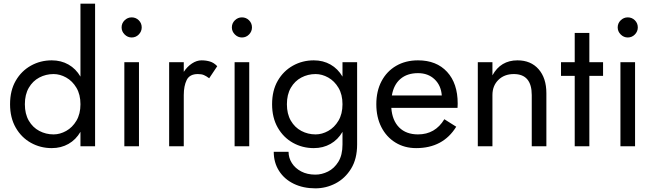

<svg xmlns="http://www.w3.org/2000/svg" viewBox="-20 -800 3583 1050"><path d="M35 -230Q35 -305 66 -358.5Q97 -412 149 -441Q201 -470 263 -470Q314 -470 354.5 -447Q395 -424 420 -381V-780H500V0H420V-79Q395 -36 354.5 -13Q314 10 263 10Q201 10 149 -19Q97 -48 66 -102Q35 -156 35 -230ZM116 -230Q116 -177 137.5 -140Q159 -103 195 -84Q231 -65 273 -65Q308 -65 342 -84Q376 -103 398 -140Q420 -177 420 -230Q420 -283 398 -320Q376 -357 342 -376Q308 -395 273 -395Q231 -395 195 -376Q159 -357 137.5 -320Q116 -283 116 -230Z M645 -650Q645 -673 661.5 -689Q678 -705 700 -705Q723 -705 739 -689Q755 -673 755 -650Q755 -628 739 -611.5Q723 -595 700 -595Q678 -595 661.5 -611.5Q645 -628 645 -650ZM660 -460H740V0H660Z M1124 -372Q1108 -384 1095 -389.5Q1082 -395 1062 -395Q1017 -395 1001 -362.5Q985 -330 985 -280V0H905V-460H985V-407Q1004 -436 1030 -453Q1056 -470 1082 -470Q1107 -470 1128.5 -463.5Q1150 -457 1168 -438Z M1248 -650Q1248 -673 1264.5 -689Q1281 -705 1303 -705Q1326 -705 1342 -689Q1358 -673 1358 -650Q1358 -628 1342 -611.5Q1326 -595 1303 -595Q1281 -595 1264.5 -611.5Q1248 -628 1248 -650ZM1263 -460H1343V0H1263Z M1477 30H1558Q1558 63 1576 91.5Q1594 120 1627 137.5Q1660 155 1705 155Q1740 155 1774 138Q1808 121 1830.5 84.5Q1853 48 1853 -10V-79Q1828 -36 1787.5 -13Q1747 10 1696 10Q1634 10 1582 -19Q1530 -48 1499 -102Q1468 -156 1468 -230Q1468 -305 1499 -358.5Q1530 -412 1582 -441Q1634 -470 1696 -470Q1747 -470 1787.5 -447Q1828 -424 1853 -381V-460H1933V-10Q1933 69 1900 122.5Q1867 176 1815 203Q1763 230 1705 230Q1638 230 1586.5 205Q1535 180 1506 134.5Q1477 89 1477 30ZM1549 -230Q1549 -177 1570.5 -140Q1592 -103 1628 -84Q1664 -65 1706 -65Q1741 -65 1775 -84Q1809 -103 1831 -140Q1853 -177 1853 -230Q1853 -283 1831 -320Q1809 -357 1775 -376Q1741 -395 1706 -395Q1664 -395 1628 -376Q1592 -357 1570.5 -320Q1549 -283 1549 -230Z M2256 10Q2192 10 2142.5 -20.5Q2093 -51 2065.5 -105Q2038 -159 2038 -230Q2038 -302 2066.5 -356Q2095 -410 2146.5 -440Q2198 -470 2266 -470Q2367 -470 2425 -407Q2483 -344 2483 -234Q2483 -227 2482.5 -219.5Q2482 -212 2482 -210H2120Q2125 -141 2163 -103Q2201 -65 2266 -65Q2360 -65 2410 -148L2475 -107Q2403 10 2256 10ZM2266 -400Q2207 -400 2170 -368.5Q2133 -337 2123 -278H2396Q2392 -333 2356.5 -366.5Q2321 -400 2266 -400Z M2888 -280Q2888 -395 2790 -395Q2738 -395 2705.5 -363Q2673 -331 2673 -280V0H2593V-460H2673V-388Q2718 -470 2810 -470Q2883 -470 2925.5 -421.5Q2968 -373 2968 -290V0H2888Z M3048 -460H3123V-620H3203V-460H3278V-385H3203V0H3123V-385H3048Z M3358 -650Q3358 -673 3374.5 -689Q3391 -705 3413 -705Q3436 -705 3452 -689Q3468 -673 3468 -650Q3468 -628 3452 -611.5Q3436 -595 3413 -595Q3391 -595 3374.5 -611.5Q3358 -628 3358 -650ZM3373 -460H3453V0H3373Z"/></svg>

Font: Von Book
Style: Regular
Weight: 400
Version: Version 4.000; ttfautohint (v1.8.4.7-5d5b)